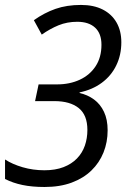

<svg xmlns="http://www.w3.org/2000/svg" viewBox="-33 -744 513 774"><path d="M146.5 9.8Q96.2 9.8 57.6 1.7Q19 -6.3 -12.7 -22.5V-101.1Q16.6 -82 58.3 -69.8Q100.1 -57.6 146 -57.6Q190.4 -57.6 223.1 -70.3Q255.9 -83 277.3 -105.2Q298.8 -127.4 309.1 -157Q319.3 -186.5 319.3 -220.2Q319.3 -280.3 284.4 -308.3Q249.5 -336.4 186 -336.4H108.4L122.6 -403.8H197.3Q248 -403.8 288.6 -422.6Q329.1 -441.4 352.5 -477.1Q376 -512.7 376 -563.5Q376 -608.9 350.3 -632.6Q324.7 -656.2 278.3 -656.2Q237.8 -656.2 203.1 -642.1Q168.5 -627.9 135.3 -604.5L103.5 -662.6Q145.5 -692.4 190.9 -708.3Q236.3 -724.1 293.5 -724.1Q344.7 -724.1 381.1 -705.6Q417.5 -687 436.8 -653.3Q456.1 -619.6 456.1 -573.7Q456.1 -522 435.5 -480Q415 -438 377.2 -410.2Q339.4 -382.3 288.1 -371.6L287.6 -369.1Q320.3 -361.8 345.9 -343Q371.6 -324.2 386.2 -293.2Q400.9 -262.2 400.9 -218.8Q400.9 -170.9 384.3 -129.4Q367.7 -87.9 335.4 -56.6Q303.2 -25.4 255.9 -7.8Q208.5 9.8 146.5 9.8Z"/></svg>

Font: Open Sans SemiCondensed
Style: Italic
Weight: 400
Width: 4
Italic angle: -12°
Designer: Monotype Design Team
Foundry: Monotype Imaging Inc.
Version: Version 3.000